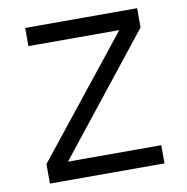

<svg xmlns="http://www.w3.org/2000/svg" viewBox="-79 -776 831 853"><g transform="rotate(-10 336.5 -350.0)"><path d="M90 -700H595V-613L174 -82H595V0H78V-88L500 -618H90Z"/></g></svg>

Font: NT Somic
Style: Regular
Weight: 400
Designer: Ravid Balaliev — lead type designer, mastering
Michael Voronin — secret advisor, marketing
Ivan Kovalenko — best boy
Foundry: NT Type
Version: Version 0.7